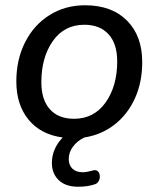

<svg xmlns="http://www.w3.org/2000/svg" viewBox="-20 -516 602 729"><path d="M425 -283Q425 -350 392 -386Q359 -422 300 -422Q224 -422 180.5 -360Q137 -298 137 -204Q137 -137 169.5 -101Q202 -65 261 -65Q337 -65 381 -127Q425 -189 425 -283ZM177 103Q177 49 218 6Q135 -5 88.5 -61.5Q42 -118 42 -207Q42 -290 75.5 -356Q109 -422 168.5 -459Q228 -496 303 -496Q404 -496 462 -438Q520 -380 520 -280Q520 -204 492.5 -143Q465 -82 415 -43Q365 -4 300 6Q272 20 256.5 41.5Q241 63 241 88Q241 111 255 124.5Q269 138 294 138Q308 138 330 132Q336 130 339 130Q349 130 354 137Q359 144 359 155Q359 164 354.5 172Q350 180 342 183Q315 193 277 193Q229 193 203 168Q177 143 177 103Z"/></svg>

Font: SN Pro
Style: Italic
Weight: 400
Italic angle: -9°
Designer: Tobias Whetton
Foundry: Supernotes
Version: Version 1.003